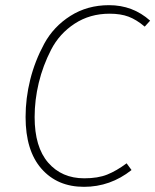

<svg xmlns="http://www.w3.org/2000/svg" viewBox="-20 -713 601 743"><path d="M402 -693Q494 -693 561 -633L540 -610Q508 -637 477.5 -648.5Q447 -660 404 -660Q328 -660 269 -621.5Q210 -583 178 -521Q146 -459 130 -392.5Q114 -326 114 -260Q114 -144 166.5 -83.5Q219 -23 306 -23Q359 -23 395 -37.5Q431 -52 470 -81L489 -55Q407 10 305 10Q202 10 140.5 -60Q79 -130 79 -260Q79 -333 97 -405Q115 -477 151 -543.5Q187 -610 252.5 -651.5Q318 -693 402 -693Z"/></svg>

Font: Fira Sans UltraLight
Style: Italic
Weight: 200
Italic angle: -8°
Designer: Carrois Corporate & Edenspiekermann AG
Foundry: Carrois Corporate GbR & Edenspiekermann AG
Version: Version 4.203;PS 004.203;hotconv 1.0.88;makeotf.lib2.5.64775